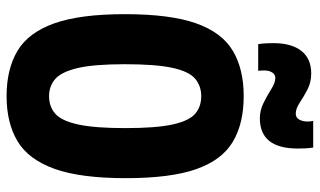

<svg xmlns="http://www.w3.org/2000/svg" viewBox="-214 -747 971 583"><g transform="rotate(90 271.5 -455.5)"><path d="M272 10Q190 10 134.5 -23Q79 -56 51 -134.5Q23 -213 23 -349Q23 -486 50.5 -564.5Q78 -643 133.5 -676.5Q189 -710 272 -710Q355 -710 410.5 -677Q466 -644 493.5 -566Q521 -488 521 -352Q521 -214 492.5 -135Q464 -56 408.5 -23Q353 10 272 10ZM272 -119Q304 -119 325.5 -138Q347 -157 358 -207.5Q369 -258 369 -350Q369 -444 358 -494Q347 -544 325.5 -562.5Q304 -581 272 -581Q241 -581 219 -562.5Q197 -544 186 -493.5Q175 -443 175 -349Q175 -256 186.5 -206.5Q198 -157 219.5 -138Q241 -119 272 -119ZM114 -754Q112 -766 111.5 -778.5Q111 -791 111 -801Q111 -855 134.5 -885Q158 -915 203 -915Q230 -915 252 -903.5Q274 -892 292 -880Q310 -868 325 -868Q337 -868 343 -878.5Q349 -889 349 -904Q349 -914 347 -921H428Q430 -909 430.5 -897Q431 -885 431 -874Q431 -759 339 -759Q315 -759 292 -770.5Q269 -782 250 -794Q231 -806 217 -806Q206 -806 200 -796.5Q194 -787 194 -772Q194 -761 195 -754Z"/></g></svg>

Font: Georama SemiCondensed
Style: Bold
Weight: 700
Width: 4
Designer: Jean-Baptiste Levee
Foundry: Production Type
Version: Version 1.000